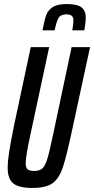

<svg xmlns="http://www.w3.org/2000/svg" viewBox="-20 -921 465 949"><path d="M18 -91Q18 -125 25.5 -172Q33 -219 49 -299L132 -688H223L130 -254Q107 -149 107 -115Q107 -92 116.5 -84Q126 -76 149 -76Q176 -76 189.5 -88.5Q203 -101 213.5 -134.5Q224 -168 242 -254L334 -688H425L341 -299Q310 -153 291.5 -96.5Q273 -40 240.5 -16Q208 8 140 8Q73 8 45.5 -14.5Q18 -37 18 -91ZM404 -834Q404 -813 397 -771H337Q343 -801 343 -821Q343 -850 309 -850Q280 -850 269.5 -832.5Q259 -815 250 -771H190Q200 -823 208.5 -846.5Q217 -870 240 -885.5Q263 -901 309 -901Q362 -901 383 -884.5Q404 -868 404 -834Z"/></svg>

Font: Saira Ultra Condensed SemiBold
Style: Italic
Weight: 600
Width: 1
Italic angle: -12°
Designer: Hector Gatti with collaboration of the Omnibus-Type team
Foundry: Omnibus-Type
Version: Version 1.001; ttfautohint (v1.8)